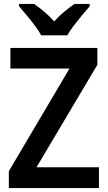

<svg xmlns="http://www.w3.org/2000/svg" viewBox="-20 -958 549 978"><path d="M484 0H25V-86L334 -609H33V-714H476V-628L166 -106H484ZM190 -778Q178 -800 158 -827Q138 -854 116 -880Q94 -906 77 -926V-938H154Q177 -922 204.5 -899Q232 -876 256 -849Q281 -877 307.5 -898.5Q334 -920 359 -938H437V-926Q420 -907 398 -880.5Q376 -854 355.5 -827Q335 -800 323 -778Z"/></svg>

Font: Noto Sans Tamil SemiCondensed SemiBold
Style: Regular
Weight: 600
Width: 4
Designer: Jelle Bosma - Monotype Design Team
Foundry: Monotype Imaging Inc.
Version: Version 2.004; ttfautohint (v1.8.4.7-5d5b)